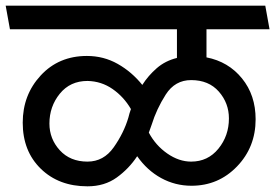

<svg xmlns="http://www.w3.org/2000/svg" viewBox="-31 -700 969 676"><path d="M775 -283Q775 -337 739.5 -377.5Q704 -418 642 -418Q585 -418 552.5 -367Q520 -316 503 -261L493 -233Q517 -188 558 -159.5Q599 -131 642 -131Q701 -131 738 -176.5Q775 -222 775 -283ZM143 -265Q143 -211 179.5 -171Q216 -131 277 -131Q334 -131 369.5 -181.5Q405 -232 421 -286Q422 -291 425 -301Q428 -311 430 -316Q405 -359 365.5 -386.5Q326 -414 277 -415Q216 -415 179.5 -370Q143 -325 143 -265ZM275 -503Q334 -503 383.5 -475Q433 -447 470 -401Q491 -434 521 -460Q551 -486 592 -496V-597H4L-11 -680H903L918 -597H696V-498Q773 -483 821 -424Q869 -365 869 -280Q869 -182 803.5 -114Q738 -46 643 -46Q586 -46 536.5 -73Q487 -100 452 -150Q423 -106 380 -75Q337 -44 277 -44Q176 -44 112.5 -106Q49 -168 49 -268Q49 -366 112.5 -434.5Q176 -503 275 -503Z"/></svg>

Font: Palanquin Medium
Style: Regular
Weight: 500
Designer: Pria Ravichandran
Version: Version 1.0.4